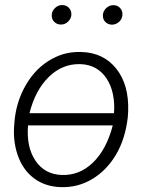

<svg xmlns="http://www.w3.org/2000/svg" viewBox="-20 -749 593 779"><path d="M30.8 0ZM40 -268.6Q50.3 -352.1 94.5 -419.7Q138.7 -487.3 208 -518.6Q253.9 -539.6 309.6 -538.1Q399.9 -535.6 451.9 -470.2Q503.9 -404.8 500 -296.4L498.5 -273.4Q488.3 -184.6 450.4 -121.1Q412.6 -57.6 354.5 -22.7Q296.4 12.2 227.5 10.3Q162.6 8.3 117.2 -26.1Q71.8 -60.5 51.3 -121.1Q30.8 -181.6 38.6 -252.4ZM230.5 -39.1Q302.7 -36.6 357.4 -89.6Q412.1 -142.6 437.5 -240.2H93.8Q86.4 -152.8 123.8 -97.2Q161.1 -41.5 230.5 -39.1ZM306.6 -488.8Q233.9 -491.2 178.5 -437.3Q123 -383.3 99.6 -289.6H442.4Q445.8 -328.1 438.5 -365Q431.2 -401.9 412.6 -430.2Q375.5 -486.3 306.6 -488.8ZM189.9 -688.5Q190.9 -705.1 203.6 -716.8Q216.3 -728.5 231.4 -728.5Q248.5 -729 259.5 -717.3Q270.5 -705.6 269.5 -688.5Q268.6 -673.3 256.3 -661.4Q244.1 -649.4 227.5 -649.4Q210.9 -649.4 200 -660.4Q189 -671.4 189.9 -688.5ZM397.5 -688Q398.4 -704.6 411.1 -716.3Q423.8 -728 439 -728Q456.1 -728.5 467 -716.8Q478 -705.1 476.6 -688Q475.6 -671.9 463.4 -660.6Q451.2 -649.4 435.1 -648.9Q418.5 -648.9 407.5 -659.9Q396.5 -670.9 397.5 -688Z"/></svg>

Font: Roboto Light
Style: Italic
Weight: 300
Italic angle: -12°
Designer: Google
Version: Version 2.134; 2016; ttfautohint (v1.6)